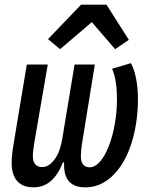

<svg xmlns="http://www.w3.org/2000/svg" viewBox="-20 -793 640 824"><path d="M328 -773 186 -625 238 -582 374 -698 474 -582 533 -622 437 -773ZM123 11C184 11 223 -28 250 -96H255V-84C255 -25 282 11 345 11C402 11 450 -16 490 -69C542 -138 572 -248 572 -368C572 -432 561 -486 542 -522L461 -498C476 -466 482 -415 482 -367C482 -224 429 -75 365 -75C340 -75 327 -91 327 -123C327 -138 329 -157 332 -177L387 -516H300L247 -196C243 -172 234 -137 219 -116C203 -92 185 -76 161 -76C134 -76 121 -92 121 -124C121 -140 124 -160 127 -179L185 -516H95L38 -173C33 -144 30 -114 30 -94C30 -30 59 11 123 11Z"/></svg>

Font: IBM Mono Medium
Style: Italic
Weight: 500
Italic angle: -9°
Monospace: yes
Designer: Mike Abbink, Paul van der Laan, Pieter van Rosmalen
Foundry: Bold Monday
Version: Version 2.3